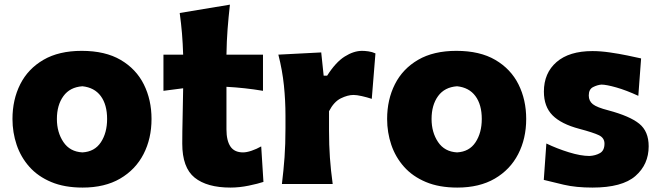

<svg xmlns="http://www.w3.org/2000/svg" viewBox="-20 -807 2893 842"><path d="M342.3 15.6Q262.7 15.6 204.6 -8.8Q146.5 -33.2 108.9 -75.4Q71.3 -117.7 53 -171.9Q34.7 -226.1 34.7 -285.2Q34.7 -370.1 68.8 -437.7Q103 -505.4 170.7 -544.7Q238.3 -584 338.4 -584Q441.4 -584 509.3 -544.2Q577.1 -504.4 610.8 -436.8Q644.5 -369.1 644.5 -285.2Q644.5 -199.2 609.4 -131.1Q574.2 -63 506.8 -23.7Q439.5 15.6 342.3 15.6ZM341.3 -138.7Q395 -141.6 422.4 -183.1Q449.7 -224.6 449.7 -285.2Q449.7 -348.1 421.9 -385.7Q394 -423.3 341.3 -428.7Q286.6 -424.8 258.1 -385.5Q229.5 -346.2 229.5 -285.2Q229.5 -226.6 258.1 -184.1Q286.6 -141.6 341.3 -138.7Z M990.7 15.6Q887.7 15.6 833.5 -28.1Q779.3 -71.8 779.3 -177.2Q779.3 -231 780.8 -289.6Q782.2 -348.1 783.2 -419.9L696.8 -408.7V-567.4H783.2Q781.7 -616.7 778.1 -660.4Q774.4 -704.1 768.1 -750L988.3 -786.6Q981.9 -729.5 978 -678.7Q974.1 -627.9 973.1 -567.4H1133.3V-408.7Q1093.3 -415.5 1052.7 -419.9Q1012.2 -424.3 973.1 -426.3V-239.7Q973.1 -190.4 990.5 -164.6Q1007.8 -138.7 1045.9 -138.7Q1061.5 -138.7 1083.3 -146Q1105 -153.3 1125.5 -165L1135.3 -9.3Q1112.3 -1.5 1071 7.1Q1029.8 15.6 990.7 15.6Z M1216.3 0Q1223.6 -60.1 1227.8 -116.9Q1231.9 -173.8 1231.9 -244.6V-300.8Q1231.9 -366.2 1225.1 -432.4Q1218.3 -498.5 1200.7 -567.4L1388.7 -577.1L1399.4 -475.1H1414.6Q1452.1 -534.2 1491.7 -559.1Q1531.2 -584 1567.9 -584Q1579.6 -584 1595.7 -581.8Q1611.8 -579.6 1626.5 -572.8L1610.4 -373.5Q1589.4 -380.4 1566.9 -385.5Q1544.4 -390.6 1530.3 -390.6Q1504.9 -390.6 1474.6 -375.7Q1444.3 -360.8 1422.9 -319.3V-233.9Q1422.9 -171.4 1426.8 -115.7Q1430.7 -60.1 1439 0Z M1985.4 15.6Q1905.8 15.6 1847.7 -8.8Q1789.6 -33.2 1752 -75.4Q1714.4 -117.7 1696 -171.9Q1677.7 -226.1 1677.7 -285.2Q1677.7 -370.1 1711.9 -437.7Q1746.1 -505.4 1813.7 -544.7Q1881.3 -584 1981.4 -584Q2084.5 -584 2152.3 -544.2Q2220.2 -504.4 2253.9 -436.8Q2287.6 -369.1 2287.6 -285.2Q2287.6 -199.2 2252.4 -131.1Q2217.3 -63 2149.9 -23.7Q2082.5 15.6 1985.4 15.6ZM1984.4 -138.7Q2038.1 -141.6 2065.4 -183.1Q2092.8 -224.6 2092.8 -285.2Q2092.8 -348.1 2064.9 -385.7Q2037.1 -423.3 1984.4 -428.7Q1929.7 -424.8 1901.1 -385.5Q1872.6 -346.2 1872.6 -285.2Q1872.6 -226.6 1901.1 -184.1Q1929.7 -141.6 1984.4 -138.7Z M2578.1 15.6Q2505.9 15.6 2452.9 3.2Q2399.9 -9.3 2364.7 -18.1L2376 -177.7Q2422.4 -155.3 2474.6 -139.2Q2526.9 -123 2565.4 -123Q2591.8 -124.5 2611.3 -135.7Q2630.9 -147 2630.9 -177.2Q2630.9 -202.1 2606.7 -213.9Q2582.5 -225.6 2520 -242.2Q2440.9 -263.2 2403.1 -301.3Q2365.2 -339.4 2365.2 -405.3Q2365.2 -486.8 2420.7 -534.9Q2476.1 -583 2578.1 -583Q2613.8 -583 2654.3 -577.1Q2694.8 -571.3 2731.4 -563.7Q2768.1 -556.2 2791.5 -550.8L2779.3 -386.7Q2726.6 -411.1 2682.6 -423.6Q2638.7 -436 2617.7 -436Q2599.6 -434.6 2580.8 -425Q2562 -415.5 2562 -388.2Q2562 -364.3 2579.8 -350.1Q2597.7 -335.9 2647.5 -323.2Q2742.2 -297.9 2783.4 -264.4Q2824.7 -231 2824.7 -165.5Q2824.7 -85.9 2766.6 -35.2Q2708.5 15.6 2578.1 15.6Z"/></svg>

Font: Pinar DS4 ExtraBold
Style: Regular
Weight: 800
Designer: Amin Abedi
Version: Version 3.000